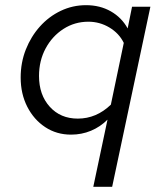

<svg xmlns="http://www.w3.org/2000/svg" viewBox="-20 -514 640 743"><path d="M341 209 396 -51Q368 -23 332 -8Q296 7 255 7Q199 7 155 -22Q111 -51 85.5 -101Q60 -151 60 -214Q60 -272 80 -322.5Q100 -373 134.5 -411.5Q169 -450 215 -472Q261 -494 313 -494Q367 -494 409 -470Q451 -446 474 -404L491 -488H562L414 209ZM281 -55Q353 -55 409 -109L459 -348Q441 -385 403.5 -407.5Q366 -430 322 -430Q269 -430 225.5 -402Q182 -374 156.5 -326.5Q131 -279 131 -220Q131 -147 172.5 -101Q214 -55 281 -55Z"/></svg>

Font: Red Hat Mono
Style: Italic
Weight: 400
Italic angle: -12°
Monospace: yes
Designer: Pentagram, MCKL
Foundry: MCKL
Version: Version 1.030